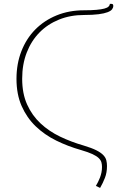

<svg xmlns="http://www.w3.org/2000/svg" viewBox="-20 -758 596 961"><path d="M400.5 -683Q332.5 -683 275.5 -660Q218.5 -637 177.5 -595.2Q136.5 -553.5 113.8 -494.8Q91 -436 91 -364Q91 -289.5 115.8 -234.8Q140.5 -180 182.8 -140.5Q225 -101 280.8 -74.2Q336.5 -47.5 399 -29.5Q439 -17.5 462.2 -5.8Q485.5 6 497.2 18.5Q509 31 512.2 44.5Q515.5 58 515.5 73Q515.5 106 505.2 132.2Q495 158.5 481 182.5L460 172.5Q465.5 163 471 152.2Q476.5 141.5 480.8 130Q485 118.5 487.8 105.5Q490.5 92.5 490.5 77.5Q490.5 65 487.5 54.2Q484.5 43.5 474 33.2Q463.5 23 442.5 13.2Q421.5 3.5 385.5 -7Q320 -25.5 261.2 -54.5Q202.5 -83.5 158.2 -126.2Q114 -169 88.2 -227.5Q62.5 -286 62.5 -363.5Q62.5 -438.5 87 -501.5Q111.5 -564.5 156.2 -610Q201 -655.5 263.2 -681Q325.5 -706.5 400.5 -706.5Q438 -706.5 462.8 -708.8Q487.5 -711 502.2 -715Q517 -719 523.2 -725Q529.5 -731 530 -738.5H539Q544 -738.5 545.5 -735.2Q547 -732 547 -728.5Q547 -719.5 540.8 -711.2Q534.5 -703 518.2 -696.8Q502 -690.5 473.5 -686.8Q445 -683 400.5 -683Z"/></svg>

Font: Lato 2
Style: Regular
Weight: 200
Designer: Lukasz Dziedzic with Adam Twardoch and Botio Nikoltchev
Foundry: tyPoland Lukasz Dziedzic
Version: Version 2.015; 2015-08-06; http://www.latofonts.com/